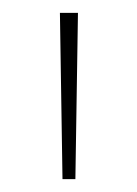

<svg xmlns="http://www.w3.org/2000/svg" viewBox="-20 -734 212 298"><path d="M101 -714 97 -456H77L73 -714Z"/></svg>

Font: Noto Sans Armenian Thin
Style: Regular
Weight: 250
Version: Version 2.007